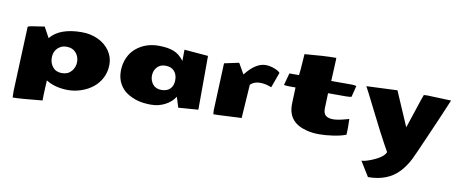

<svg xmlns="http://www.w3.org/2000/svg" viewBox="-81 -1058 4181 1748"><g transform="rotate(10 2009.5 -184.5)"><path d="M470.7 -368.2Q433.6 -368.2 406.2 -349.6Q354.5 -314.5 354.5 -245.6Q354.5 -196.3 384.3 -160.2Q414.1 -124 469 -124Q523.9 -124 556.2 -161.1Q588.4 -198.2 588.4 -247.8Q588.4 -297.4 557.4 -332.8Q526.4 -368.2 470.7 -368.2ZM339.4 151.9Q135.3 172.4 71.3 172.4H66.4Q64.9 115.2 64.9 113.3L89.4 -485.4Q99.1 -492.7 128.9 -497.1L242.2 -514.2L294.9 -417Q381.8 -522.5 584 -522.5Q667.5 -522.5 735.8 -490.2Q804.2 -458 843.3 -400.9Q882.3 -343.8 882.3 -276.6Q882.3 -209.5 854.7 -154.3Q827.1 -99.1 781 -61.8Q734.9 -24.4 674.1 -3.2Q613.3 18.1 551.8 18.1Q429.7 18.1 346.2 -35.2V-31.7Q346.2 -31.2 342.8 37.1Q339.4 105.5 339.4 151.9Z M1085.9 -449.2Q1171.9 -522.5 1295.4 -522.5Q1380.9 -522.5 1435.1 -501Q1489.3 -479.5 1530.8 -423.8L1531.7 -527.8L1752.4 -509.3L1751 -11.7L1567.4 2L1537.6 -94.2Q1506.8 -44.4 1447.8 -13.2Q1388.7 18.1 1317.4 18.1Q1246.1 18.1 1192.9 3.2Q1139.6 -11.7 1094.5 -41Q1049.3 -70.3 1022 -120.1Q994.6 -169.9 994.6 -236.1Q994.6 -302.2 1019.3 -358.2Q1043.9 -414.1 1085.9 -449.2ZM1309.1 -321.5Q1280.8 -288.6 1280.8 -242.9Q1280.8 -197.3 1308.6 -163.8Q1336.4 -130.4 1388.2 -130.4Q1439.9 -130.4 1468.5 -159.9Q1497.1 -189.5 1497.1 -241.2Q1497.1 -293 1468.3 -323.7Q1439.5 -354.5 1388.4 -354.5Q1337.4 -354.5 1309.1 -321.5Z M1940.9 4.4 1892.6 5.4Q1889.6 -17.1 1889.6 -27.3Q1889.6 -27.3 1907.7 -468.3L2043 -497.1L2099.6 -398.9Q2192.4 -518.6 2285.6 -518.6Q2324.2 -518.6 2365.5 -502.9Q2406.7 -487.3 2419.9 -469.7L2368.7 -328.1Q2314.5 -350.6 2262.7 -350.6Q2210.9 -350.6 2177.7 -321.3Q2175.8 -319.3 2173.8 -318.4L2172.9 -316.9L2152.3 -5.9Z M3118.2 -21.5Q3070.8 -2.9 3000.7 7.3Q2930.7 17.6 2869.4 17.6Q2808.1 17.6 2753.9 3.4Q2581.5 -40.5 2581.5 -204.6Q2581.5 -207.5 2581.5 -210V-215.8Q2583 -230 2584.5 -294.2Q2585.9 -358.4 2586.9 -364.7H2537.1Q2494.6 -364.7 2479.5 -369.1L2509.8 -481H2598.6Q2605.5 -532.2 2609.1 -596.7Q2612.8 -661.1 2614.7 -677.7Q2794.9 -694.3 2899.9 -694.3Q2902.8 -694.3 2905.8 -694.3Q2906.2 -686.5 2906.2 -678.7L2897 -479.5H3086.9Q3109.9 -479.5 3129.9 -473.6L3104 -369.6Q3088.9 -364.7 3051.3 -364.7H2887.7L2882.8 -222.7Q2882.8 -175.8 2906 -157.2Q2929.2 -138.7 2973.9 -138.7Q3018.6 -138.7 3100.6 -162.1Q3116.7 -167 3119.1 -167.5Q3120.6 -153.3 3120.6 -100.1Q3120.6 -46.9 3118.2 -21.5Z M3510.3 70.3 3469.2 -3.4Q3428.2 -77.1 3330.1 -272.9Q3231.9 -468.8 3220.2 -488.3L3505.4 -500.5L3642.6 -182.6Q3651.9 -207.5 3694.1 -337.4Q3736.3 -467.3 3749.5 -500Q3767.1 -501.5 3782.2 -501.5Q3782.2 -501.5 4002.4 -493.2Q3951.2 -370.1 3856.4 -153.3Q3761.2 64.5 3747.1 91.8Q3710.4 163.1 3662.6 213.9Q3559.1 324.2 3377.9 324.2L3293.5 187.5Q3322.8 187.5 3380.4 165Q3491.2 121.1 3510.3 70.3Z"/></g></svg>

Font: Seymour One
Style: Book
Weight: 400
Designer: vernon adams
Foundry: vernon adams
Version: Version 1.000; ttfautohint (v0.93) -l 8 -r 50 -G 200 -x 0 -w